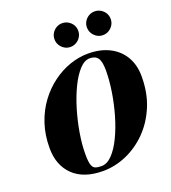

<svg xmlns="http://www.w3.org/2000/svg" viewBox="-176 -1139 1142 1279"><g transform="rotate(-20 395.0 -499.5)"><path d="M558.6 -925.4Q558.6 -948.5 570 -967.4Q581.4 -986.3 600.4 -997.6Q619.5 -1009 642.6 -1009Q665.7 -1009 685 -997.6Q704.2 -986.3 715.6 -967.4Q727 -948.5 727 -925.4Q727 -902.3 715.6 -883.2Q704.2 -864.1 685 -852.6Q665.7 -841 642.6 -841Q619.5 -841 600.4 -852.6Q581.4 -864.1 570 -883.2Q558.6 -902.3 558.6 -925.4ZM328.6 -925.4Q328.6 -948.5 340 -967.4Q351.4 -986.3 370.4 -997.6Q389.5 -1009 412.6 -1009Q435.7 -1009 455 -997.6Q474.2 -986.3 485.6 -967.4Q497 -948.5 497 -925.4Q497 -902.3 485.6 -883.2Q474.2 -864.1 455 -852.6Q435.7 -841 412.6 -841Q389.5 -841 370.4 -852.6Q351.4 -864.1 340 -883.2Q328.6 -902.3 328.6 -925.4ZM335 10Q198 10 124 -61.5Q50 -133 50 -255Q50 -349 76.5 -427.8Q103 -506.5 148.8 -568Q194.5 -629.5 253 -672.5Q311.5 -715.5 376.2 -737.8Q441 -760 505 -760Q591.5 -760 655.5 -727.8Q719.5 -695.5 754.8 -636Q790 -576.5 790 -495Q790 -377.5 750.8 -284.2Q711.5 -191 645.8 -125.2Q580 -59.5 499.2 -24.8Q418.5 10 335 10ZM505 -726.5Q468 -726.5 432.2 -688Q396.5 -649.5 365.2 -585.2Q334 -521 310.5 -443Q287 -365 273.5 -284.8Q260 -204.5 260 -135Q260 -84 267.5 -60.5Q275 -37 291.8 -30.8Q308.5 -24.5 335 -24.5Q375 -24.5 411.8 -63Q448.5 -101.5 479.2 -165.5Q510 -229.5 532.5 -307.2Q555 -385 567.5 -465.2Q580 -545.5 580 -615Q580 -676.5 562.5 -701.5Q545 -726.5 505 -726.5Z"/></g></svg>

Font: Bodoni* 06pt Fatface
Style: Italic
Weight: 900
Italic angle: -13°
Version: Version 2.3